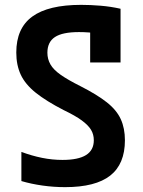

<svg xmlns="http://www.w3.org/2000/svg" viewBox="-20 -760 590 790"><path d="M248 10Q201 10 155 3.5Q109 -3 68 -15V-135Q111 -119 153 -110.5Q195 -102 237 -102Q302 -102 334 -122Q366 -142 366 -183Q366 -207 354.5 -226Q343 -245 316.5 -264.5Q290 -284 242 -307Q170 -344 127 -378.5Q84 -413 65.5 -452.5Q47 -492 47 -544Q47 -644 113 -692Q179 -740 314 -740Q352 -740 394 -736.5Q436 -733 476 -724V-503H351V-676L386 -622Q366 -625 345 -626.5Q324 -628 305 -628Q237 -628 206 -607.5Q175 -587 175 -543Q175 -517 187.5 -495Q200 -473 230 -452Q260 -431 310 -406Q379 -371 419.5 -339Q460 -307 477 -269.5Q494 -232 494 -183Q494 -85 433.5 -37.5Q373 10 248 10Z"/></svg>

Font: M PLUS Code Latin SemiExpanded SemiBold
Style: Regular
Weight: 600
Width: 6
Designer: Coji Morishita
Foundry: UNDERFOREST DESIGN
Version: Version 1.002; ttfautohint (v1.8.3)